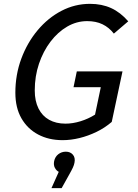

<svg xmlns="http://www.w3.org/2000/svg" viewBox="-20 -720 720 1000"><path d="M60 -237Q60 -331 91 -414.5Q122 -498 176 -562.5Q230 -627 300 -663.5Q370 -700 449 -700Q510 -700 558.5 -678Q607 -656 648 -609L573 -545Q548 -577 514 -593.5Q480 -610 434 -610Q379 -610 330 -581.5Q281 -553 243 -503Q205 -453 183 -388Q161 -323 161 -249Q161 -194 180.5 -155Q200 -116 236 -96Q272 -76 321 -76Q359 -76 399.5 -88.5Q440 -101 475 -123L505 -266H363L380 -348H618L562 -85Q526 -54 482.5 -33Q439 -12 394 -1Q349 10 306 10Q234 10 178.5 -19.5Q123 -49 91.5 -104Q60 -159 60 -237ZM368 127Q366 139 359.5 153Q353 167 340 190L301 260H248L286 175Q274 169 266 154.5Q258 140 262 119Q267 96 284 83Q301 70 323 70Q346 70 359.5 85.5Q373 101 368 127Z"/></svg>

Font: Radio Canada
Style: Italic
Weight: 400
Italic angle: -12°
Designer: Charles Daoud, Etienne Aubert Bonn, Alexandre Saumier Demers, Jacques Le Bailly
Foundry: Radio-Canada
Version: Version 2.104;gftools[0.9.28.dev5+ged2979d]